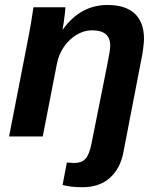

<svg xmlns="http://www.w3.org/2000/svg" viewBox="-20 -558 651 785"><path d="M316.9 207.5Q269.5 207.5 235.8 198.2L253.4 106.4Q260.3 106.9 267.6 107.4Q274.9 107.9 281.7 108.4Q314.5 108.4 329.8 91.1Q345.2 73.7 354 29.3L418 -290.5Q430.7 -352.5 430.7 -371.1Q430.7 -434.1 356.4 -434.1Q323.7 -434.1 293.2 -415.8Q262.7 -397.5 241.2 -366.2Q219.7 -335 212.4 -295.9L154.8 0H17.1L98.1 -415.5Q102.1 -435.1 106.7 -463.1Q111.3 -491.2 116.7 -528.3H247.6Q247.6 -522.5 245.4 -503.7Q243.2 -484.9 240.5 -465.6Q237.8 -446.3 235.8 -438H237.3Q309.1 -537.6 419.4 -537.6Q493.7 -537.6 531.2 -502Q568.8 -466.3 568.8 -398.9Q568.8 -386.7 565.4 -360.1Q562 -333.5 558.6 -318.8L484.9 62.5Q472.7 129.9 429.9 168.7Q387.2 207.5 316.9 207.5Z"/></svg>

Font: Arimo
Style: Bold Italic
Weight: 700
Italic angle: -12°
Designer: Steve Matteson
Foundry: Monotype Imaging Inc.
Version: Version 1.33